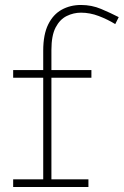

<svg xmlns="http://www.w3.org/2000/svg" viewBox="-20 -753 498 773"><path d="M154 0V-549Q154 -614 174 -654.5Q194 -695 228.5 -714Q263 -733 306 -733Q349 -733 387 -717Q425 -701 458 -684L444 -656Q413 -675 377.5 -688.5Q342 -702 306 -702Q276 -702 248.5 -688.5Q221 -675 204 -642.5Q187 -610 187 -552V0ZM33 0V-31H336V0ZM33 -440V-471H348V-440Z"/></svg>

Font: BioRhyme ExtraLight
Style: Regular
Weight: 250
Designer: Aoife Mooney
Foundry: Aoife Mooney Type
Version: Version 1.600;gftools[0.9.33]